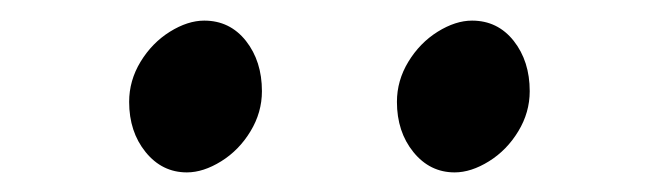

<svg xmlns="http://www.w3.org/2000/svg" viewBox="-20 -864 641 190"><path d="M239.2 -773.8Q239.2 -752.7 227.9 -734.1Q216.6 -715.4 198.9 -704.4Q181.2 -693.4 164.9 -693.4Q140.4 -693.4 124.1 -713.5Q107.8 -733.6 107.8 -763.2Q107.8 -784.3 119.1 -802.9Q130.5 -821.6 148.1 -832.6Q165.8 -843.6 182.1 -843.6Q207.5 -843.6 223.4 -823.5Q239.2 -803.4 239.2 -773.8ZM504.2 -773.8Q504.2 -752.7 492.9 -734.1Q481.6 -715.4 463.9 -704.4Q446.2 -693.4 429.9 -693.4Q405.4 -693.4 389.1 -713.5Q372.8 -733.6 372.8 -763.2Q372.8 -784.3 384.1 -802.9Q395.5 -821.6 413.1 -832.6Q430.8 -843.6 447.1 -843.6Q472.5 -843.6 488.4 -823.5Q504.2 -803.4 504.2 -773.8Z"/></svg>

Font: Inknut Antiqua Light
Style: Regular
Weight: 300
Designer: Claus Eggers Sørensen
Foundry: Claus Eggers Sørensen
Version: Version 1.003; ttfautohint (v1.8.2) -l 8 -r 50 -G 200 -x 14 